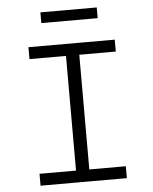

<svg xmlns="http://www.w3.org/2000/svg" viewBox="-58 -915 766 964"><g transform="rotate(-5 325.0 -433.5)"><path d="M291 0V-698H358V0ZM107 -698H542V-638H107ZM107 -60H542V0H107ZM182 -813V-867H466V-813Z"/></g></svg>

Font: Azeret Mono Thin ExtraLight
Style: Regular
Weight: 250
Version: Version 1.002